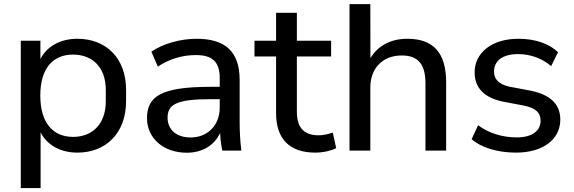

<svg xmlns="http://www.w3.org/2000/svg" viewBox="-20 -739 2815 942"><path d="M179.2 183.6V-89.4C211.4 -26.4 277.8 9.8 359.9 9.8C496.6 9.8 598.6 -82.5 598.6 -243.2V-297.4C598.6 -458 496.6 -548.8 359.9 -548.8C277.3 -548.8 210.4 -512.7 178.2 -449.2V-539.1H82V183.6ZM338.4 -67.4C240.7 -67.4 177.7 -135.3 177.7 -270C177.7 -405.3 240.7 -471.2 338.4 -471.2C429.2 -471.2 499 -413.6 499 -297.4V-243.2C499 -125.5 429.2 -67.4 338.4 -67.4Z M896.5 10.3C975.1 10.3 1032.7 -27.8 1060.1 -86.9C1061 -58.1 1064.5 -28.8 1070.8 0H1164.1C1158.2 -47.4 1155.8 -95.2 1155.8 -142.1V-346.7C1155.8 -489.7 1081.1 -548.8 943.8 -548.8C866.7 -548.8 777.8 -524.4 722.7 -485.4L754.4 -412.1C812 -450.7 875.5 -468.8 940.9 -468.8C1020.5 -468.8 1058.1 -437.5 1058.1 -355V-313H1012.7C772.5 -313 701.2 -267.1 701.2 -159.2C701.2 -62 780.8 10.3 896.5 10.3ZM915.5 -64.5C845.7 -64.5 802.2 -102.5 802.2 -161.6C802.2 -226.1 844.7 -252.4 1013.7 -252.4H1058.1V-211.9C1058.1 -121.1 995.6 -64.5 915.5 -64.5Z M1527.3 9.8C1565.4 9.8 1606.9 0 1629.4 -12.2L1612.8 -88.4C1591.3 -81.5 1568.4 -75.2 1543.5 -75.2C1469.2 -75.2 1436.5 -114.7 1436.5 -191.9V-461.9H1604.5V-539.1H1436.5V-676.3H1334.5V-539.1H1228.5V-461.9H1334.5V-183.6C1334.5 -57.6 1400.4 9.8 1527.3 9.8Z M1796.9 0V-309.6C1796.9 -403.8 1856.9 -466.8 1950.7 -466.8C2028.3 -466.8 2067.4 -428.2 2067.4 -329.6V0H2168.9V-334.5C2168.9 -483.9 2103 -548.8 1978 -548.8C1897.9 -548.8 1833.5 -514.6 1797.4 -453.6L1796.9 -718.8H1694.8V0Z M2512.2 9.8C2641.6 9.8 2729 -53.2 2729 -152.3C2729 -229.5 2678.2 -274.9 2582.5 -294.4L2480.5 -313.5C2426.8 -325.2 2403.8 -350.6 2403.8 -387.7C2403.8 -439 2442.9 -473.6 2522.5 -473.6C2582.5 -473.6 2639.6 -452.6 2684.1 -414.6L2717.8 -482.4C2674.8 -525.4 2604.5 -548.8 2523.4 -548.8C2389.2 -548.8 2308.6 -477.1 2308.6 -383.8C2308.6 -308.6 2355 -259.3 2448.7 -240.2L2551.8 -220.7C2608.9 -208.5 2632.3 -186 2632.3 -147.5C2632.3 -96.2 2590.3 -64.9 2515.1 -64.9C2444.3 -64.9 2377 -85.9 2325.7 -124.5L2293.9 -56.2C2340.3 -15.1 2420.4 9.8 2512.2 9.8Z"/></svg>

Font: Winston
Style: Regular
Weight: 400
Designer: Vernon Adams, Kim Jin-seong, David Berlow, Cristiano Sobral
Foundry: The Winston Project Authors
Version: Version 3.004